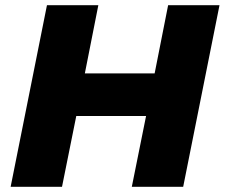

<svg xmlns="http://www.w3.org/2000/svg" viewBox="-20 -720 866 740"><path d="M628 -700H826L686 0H488L543 -273H274L219 0H21L161 -700H359L307 -437H576Z"/></svg>

Font: Montserrat ExtraBold
Style: Italic
Weight: 800
Italic angle: -11.3°
Designer: Julieta Ulanovsky
Foundry: Julieta Ulanovsky
Version: Version 9.000; ttfautohint (v1.8.4.7-5d5b)